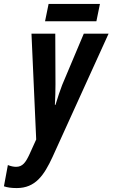

<svg xmlns="http://www.w3.org/2000/svg" viewBox="-96 -716 572 976"><path d="M133 -608H394L412 -696H151ZM-11 240C84 240 128 175 171 82L456 -545H330L220 -284C211 -261 197 -220 186 -183H183C185 -218 186 -254 186 -288L185 -545H64L88 -7L54 68C35 109 19 132 -14 132C-27 132 -41 129 -56 123L-76 231C-59 237 -38 240 -11 240Z"/></svg>

Font: Noto Sans ExtraCondensed
Style: Bold Italic
Weight: 700
Width: 2
Italic angle: -12°
Designer: Monotype Design Team
Foundry: Monotype Imaging Inc.
Version: Version 2.013